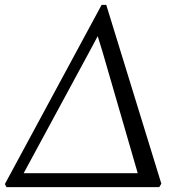

<svg xmlns="http://www.w3.org/2000/svg" viewBox="-36 -766 735 786"><path d="M-9.5 0 -16 -12.5 380 -746H399L624.5 -14L616 0ZM364 -618 326 -547 42.5 -23 25.5 -57H555L538 -22L384 -553Z"/></svg>

Font: Merriweather 36pt Light
Style: Italic
Weight: 300
Italic angle: -7.8°
Version: Version 2.101